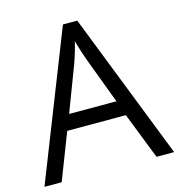

<svg xmlns="http://www.w3.org/2000/svg" viewBox="-106 -811 846 905"><g transform="rotate(-15 316.5 -358.5)"><path d="M546.9 0 458 -227.1H171.9L84 0H0L282.2 -716.8H352.1L632.8 0ZM432.1 -301.8 349.1 -522.9Q333 -564.9 315.9 -626Q305.2 -579.1 285.2 -522.9L201.2 -301.8Z"/></g></svg>

Font: f02537652
Style: Regular
Weight: 400
Foundry: Ascender Corporation
Version: Version 1.10